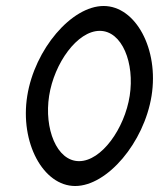

<svg xmlns="http://www.w3.org/2000/svg" viewBox="-20 -610 531 641"><path d="M71 -290C46 -134 124 11 231 11C338 11 461 -134 486 -290C511 -446 433 -590 326 -590C219 -590 96 -446 71 -290ZM144 -290C161 -399 238 -507 313 -507C388 -507 430 -399 413 -290C396 -181 319 -72 244 -72C169 -72 127 -181 144 -290Z"/></svg>

Font: Charger Sport
Style: NrwObl
Weight: 400
Designer: Jasper
Foundry: Cannot Into Space Fonts
Version: Version 1.1